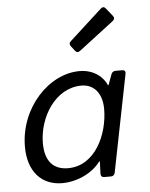

<svg xmlns="http://www.w3.org/2000/svg" viewBox="-54 -790 659 846"><g transform="rotate(-5 276.0 -367.5)"><path d="M277.3 -586.9 293.9 -565.4C299.8 -557.6 307.6 -556.6 316.4 -563.5L470.7 -681.6C479.5 -688.5 479.5 -696.3 473.6 -704.1L445.3 -739.3C439.5 -747.1 431.6 -748 423.8 -741.2L278.3 -608.4C271.5 -601.6 271.5 -594.7 277.3 -586.9ZM187.5 10.7C252 10.7 321.3 -20.5 357.4 -70.3H360.4L358.4 -15.6C358.4 -5.9 363.3 0 373 0H403.3C412.1 0 418.9 -4.9 420.9 -13.7L506.8 -445.3C508.8 -456.1 503.9 -461.9 493.2 -461.9H463.9C455.1 -461.9 448.2 -457 445.3 -449.2L428.7 -404.3L425.8 -400.4C412.1 -435.5 371.1 -474.6 305.7 -474.6C168.9 -474.6 37.1 -334 37.1 -163.1C37.1 -52.7 96.7 10.7 187.5 10.7ZM218.8 -52.7C153.3 -52.7 117.2 -92.8 117.2 -171.9C117.2 -286.1 192.4 -410.2 308.6 -410.2C362.3 -410.2 399.4 -370.1 399.4 -298.8C399.4 -187.5 338.9 -52.7 218.8 -52.7Z"/></g></svg>

Font: Ed Sans Neue
Style: Italic
Weight: 400
Italic angle: -11°
Designer: Stephen Hutchings
Version: Version 1.004;PS 001.004;hotconv 1.0.88;makeotf.lib2.5.64775